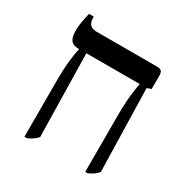

<svg xmlns="http://www.w3.org/2000/svg" viewBox="-153 -773 874 905"><g transform="rotate(30 284.0 -320.0)"><path d="M101 7H115C137 -3 152 -13 166 -29L157 -480H447V-477C441 -445 432 -392 432 -301V7H445C467 -3 482 -13 496 -29L485 -480L508 -488V-560C508 -584 499 -592 479 -592H147C115 -592 101 -609 101 -640V-647H75C65 -602 60 -577 60 -549C60 -499 76 -480 114 -480H117V-477C110 -446 101 -391 101 -301Z"/></g></svg>

Font: Noto Serif Hebrew SemiCondensed Medium
Style: Regular
Weight: 500
Width: 4
Designer: Monotype Design Team
Foundry: Monotype Imaging Inc.
Version: Version 2.004